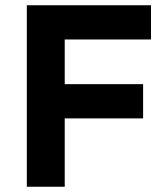

<svg xmlns="http://www.w3.org/2000/svg" viewBox="-20 -710 624 730"><path d="M82 0V-690H554.1V-559.9H226.1V-390H524.1V-259.9H226.1V0Z"/></svg>

Font: Oxanium ExtraLight
Style: Regular
Weight: 200
Designer: Severin Meyer
Version: Version 2.000